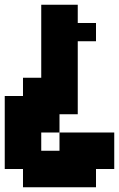

<svg xmlns="http://www.w3.org/2000/svg" viewBox="-20 -559 502 810"><path d="M0 154V-154H77V-231H154V-539H308V-462H385V-385H308V-77H231V0H154V77H231V0H462V154H385V231H77V154Z"/></svg>

Font: Coral Pixels
Style: Regular
Weight: 400
Designer: Tanukizamurai
Foundry: TanukiFont
Version: Version 1.000; ttfautohint (v1.8.4.7-5d5b)